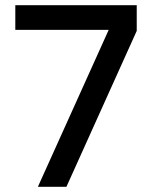

<svg xmlns="http://www.w3.org/2000/svg" viewBox="-20 -720 583 740"><path d="M399 -605H39V-700H507V-601L236 0H126Z"/></svg>

Font: NT Somic Medium
Style: Regular
Weight: 500
Designer: Ravid Balaliev — lead type designer, mastering
Michael Voronin — secret advisor, marketing
Ivan Kovalenko — best boy
Foundry: NT Type
Version: Version 0.7